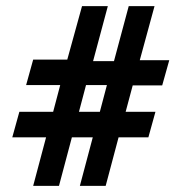

<svg xmlns="http://www.w3.org/2000/svg" viewBox="-20 -600 590 625"><path d="M20 -153H130L88 5H172L214 -153H282L240 5H324L366 -153H463L486 -236H389L412 -322H508L531 -404H435L483 -580H399L351 -401H283L331 -580H247L199 -406H88L65 -323H176L153 -236H43ZM237 -236 260 -323H328L305 -236Z"/></svg>

Font: Charger Pro
Style: Bd
Weight: 700
Designer: Jasper
Foundry: Cannot Into Space Fonts
Version: Version 1.09